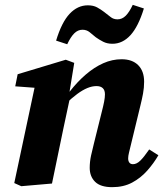

<svg xmlns="http://www.w3.org/2000/svg" viewBox="-20 -759 680 794"><path d="M68 11 39 -2 129 -425 178 -392 43 -402 53 -452 252 -512 287 -499 265 -364 270 -358 242 -227Q230 -170 218.5 -113.5Q207 -57 195 0ZM444 15Q396 15 373.5 -7Q351 -29 351 -65Q351 -90 356.5 -115.5Q362 -141 368 -164L401 -297Q407 -320 410.5 -338Q414 -356 414 -369Q414 -386 405 -394.5Q396 -403 379 -403Q361 -403 341.5 -395Q322 -387 299.5 -370.5Q277 -354 249 -327L246 -380H268Q300 -421 335 -451Q370 -481 407 -497.5Q444 -514 483 -514Q527 -514 551.5 -489.5Q576 -465 576 -421Q576 -396 571.5 -372Q567 -348 561 -324L521 -159Q517 -142 513.5 -128Q510 -114 510 -104Q510 -93 515 -86.5Q520 -80 530 -80Q545 -80 560 -94.5Q575 -109 597 -141L635 -117Q616 -84 589 -53.5Q562 -23 526.5 -4Q491 15 444 15ZM212 -591Q235 -667 268 -702Q301 -737 343 -737Q366 -737 381.5 -728.5Q397 -720 410 -710Q425 -699 437 -689Q449 -679 466 -679Q485 -679 500 -694Q515 -709 529 -739L575 -724Q552 -649 519.5 -613.5Q487 -578 445 -578Q423 -578 406.5 -586.5Q390 -595 376 -605Q363 -616 350.5 -626Q338 -636 321 -636Q302 -636 287 -621Q272 -606 258 -576Z"/></svg>

Font: Source Serif 4
Style: Bold Italic
Weight: 700
Italic angle: -12°
Designer: Frank Grießhammer
Foundry: Adobe Systems Incorporated
Version: Version 4.004;hotconv 1.0.116;makeotfexe 2.5.65601